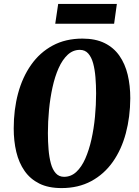

<svg xmlns="http://www.w3.org/2000/svg" viewBox="-20 -950 708 980"><path d="M294 10Q227 10 180.8 -13Q134.5 -36 105.5 -77.5Q76.5 -119 63.2 -174.5Q50 -230 50 -294.5Q50 -390 72.2 -473Q94.5 -556 138.8 -619Q183 -682 248.8 -717.5Q314.5 -753 401 -753Q467.5 -753 514 -730Q560.5 -707 589.5 -665.5Q618.5 -624 631.8 -568.5Q645 -513 645 -448.5Q644.5 -353 622.2 -269.8Q600 -186.5 555.8 -123.8Q511.5 -61 445.8 -25.5Q380 10 294 10ZM307 -47.5Q342.5 -47.5 369.5 -72.5Q396.5 -97.5 415.5 -140.8Q434.5 -184 446.8 -238.8Q459 -293.5 464.8 -354Q470.5 -414.5 470.5 -473Q470.5 -515.5 467.2 -555.2Q464 -595 455.5 -626.5Q447 -658 430.5 -676.8Q414 -695.5 387.5 -695.5Q352.5 -695.5 325.5 -670.5Q298.5 -645.5 279.2 -602.2Q260 -559 248 -504.2Q236 -449.5 230.2 -389.2Q224.5 -329 224.5 -270.5Q224.5 -227.5 227.8 -187.8Q231 -148 239.5 -116.2Q248 -84.5 264.5 -66Q281 -47.5 307 -47.5ZM277 -930H576.5L562.5 -829H262Z"/></svg>

Font: Merriweather 24pt SemiCondensed Black
Style: Italic
Weight: 900
Width: 4
Italic angle: -7.8°
Designer: Eben Sorkin
Foundry: Eben Sorkin
Version: Version 2.101